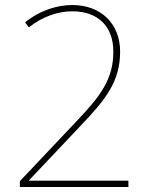

<svg xmlns="http://www.w3.org/2000/svg" viewBox="-20 -744 610 764"><path d="M491 0V-25H95V-26L303 -246C400 -348 458 -419 458 -539C458 -649 382 -724 268 -724C211 -724 141 -705 80 -655L95 -635C148 -678 211 -699 268 -699C370 -699 431 -639 431 -539C431 -428 380 -362 283 -260L59 -23V0Z"/></svg>

Font: Noto Sans Syriac Eastern Thin
Style: Regular
Weight: 100
Designer: Patrick Giasson and the Monotype Design Team
Foundry: Monotype Imaging Inc.
Version: Version 3.001